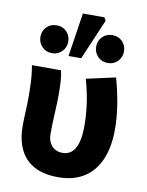

<svg xmlns="http://www.w3.org/2000/svg" viewBox="-88 -846 708 922"><g transform="rotate(10 266.0 -385.5)"><path d="M259.8 12Q185.9 12 139.4 -14.9Q92.8 -41.8 71.2 -89.8Q49.6 -137.9 49.6 -199.6Q49.6 -236.2 51.6 -272Q53.6 -307.7 53.6 -343.5Q53.6 -373.3 51.9 -414.3Q50.2 -455.2 42.7 -496.1H184.7Q190.6 -471.1 192.3 -439.9Q194 -408.6 194 -373.6Q194 -342.8 191 -289.8Q188 -236.8 188 -187.4Q188 -160.9 197.7 -142.8Q207.3 -124.7 223.5 -115.7Q239.8 -106.6 260.1 -106.6Q286.5 -106.6 304.6 -122.2Q322.7 -137.8 332.2 -170.1Q341.6 -202.3 341.6 -253.1Q341.6 -301.1 334.6 -355.5Q327.6 -409.9 308.8 -476.7L450.9 -508.1Q467.8 -448.7 478.4 -385.5Q489 -322.4 489 -260.3Q489 -176 463 -114.7Q437 -53.4 385.7 -20.7Q334.5 12 259.8 12ZM127.1 -569.4Q97.6 -569.4 78.4 -589.4Q59.2 -609.5 59.2 -637.3Q59.2 -666.1 78.4 -685.7Q97.6 -705.2 127.1 -705.2Q156.7 -705.2 175.8 -685.7Q195 -666.1 195 -637.3Q195 -609.5 175.8 -589.4Q156.7 -569.4 127.1 -569.4ZM398.9 -569.4Q369.4 -569.4 350.2 -589.4Q331 -609.5 331 -637.3Q331 -666.1 350.2 -685.7Q369.4 -705.2 398.9 -705.2Q428.5 -705.2 447.6 -685.7Q466.8 -666.1 466.8 -637.3Q466.8 -609.5 447.6 -589.4Q428.5 -569.4 398.9 -569.4ZM208.2 -569.9 240.7 -782.7H345.6L354.2 -767.2L270.1 -569.9Z"/></g></svg>

Font: Source Sans 3 VF
Style: Regular
Weight: 200
Designer: Paul D. Hunt
Foundry: Adobe
Version: Version 3.046;hotconv 1.0.118;makeotfexe 2.5.65603